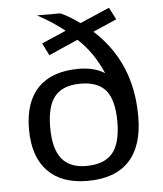

<svg xmlns="http://www.w3.org/2000/svg" viewBox="-53 -776 706 833"><g transform="rotate(-5 300.0 -360.0)"><path d="M298.8 -478Q365.7 -478 411.6 -449.2Q370.1 -544.4 304.2 -604L177.2 -547.9L150.4 -601.6L256.8 -647.5Q203.6 -689.9 138.7 -724.6H240.7Q279.8 -707 323.7 -674.8L452.6 -730.5L479.5 -677.7L376.5 -632.8Q538.1 -485.8 538.1 -252V-249Q538.1 -121.6 476.8 -55.9Q415.5 9.8 295.4 9.8Q182.1 9.8 121.6 -53.2Q61 -116.2 61 -234.9Q61 -354 121.6 -416Q182.1 -478 298.8 -478ZM445.8 -234.9Q445.8 -328.6 411.4 -370.8Q377 -413.1 300.8 -413.1Q224.1 -413.1 188.7 -370.6Q153.3 -328.1 153.3 -234.9Q153.3 -142.1 188.5 -98.6Q223.6 -55.2 294.4 -55.2Q373 -55.2 409.4 -97.9Q445.8 -140.6 445.8 -234.9Z"/></g></svg>

Font: Cousine
Style: Regular
Weight: 400
Monospace: yes
Designer: Steve Matteson
Foundry: Ascender Corporation
Version: Version 1.20